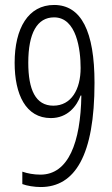

<svg xmlns="http://www.w3.org/2000/svg" viewBox="-20 -744 452 774"><path d="M361 -410C361 -617 308 -724 198 -724C94 -724 39 -630 39 -491C39 -363 84 -268 185 -268C253 -268 290 -317 305 -359H308C305 -170 256 -40 143 -40C116 -40 90 -45 70 -52V-2C88 5 119 10 144 10C282 10 361 -117 361 -410ZM198 -674C289 -674 305 -543 305 -470C305 -383 267 -318 195 -318C123 -318 94 -383 94 -491C94 -611 130 -674 198 -674Z"/></svg>

Font: Noto Sans Armenian ExtraCondensed Light
Style: Regular
Weight: 300
Width: 2
Designer: Monotype Design Team
Foundry: Monotype Imaging Inc.
Version: Version 2.008